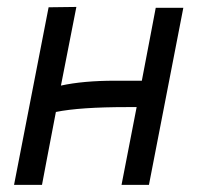

<svg xmlns="http://www.w3.org/2000/svg" viewBox="-20 -520 558 540"><path d="M194.8 -500.5 151.4 -279.3Q213.9 -293 303.7 -293H378.9Q394 -370.6 403.8 -423.3Q413.6 -476.1 418 -498H495.6L398.9 0H321.8L364.3 -218.8H337.4Q204.6 -218.8 137.2 -205.1Q118.7 -109.4 111.3 -69.8Q104 -30.3 98.1 0H19.5L116.7 -499.5Z"/></svg>

Font: Fantasque Sans Mono
Style: Italic
Weight: 400
Italic angle: -11°
Monospace: yes
Designer: Jany Belluz
Version: Version 1.8.0 ; ttfautohint (v1.8.2)